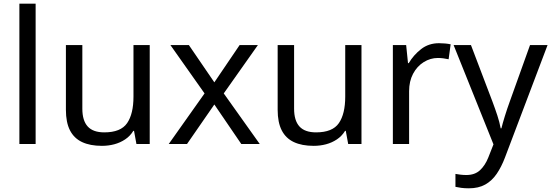

<svg xmlns="http://www.w3.org/2000/svg" viewBox="-20 -780 2986 1040"><path d="M85 0V-760H173V0Z M532 10Q468 10 424.5 -10.5Q381 -31 359 -74Q337 -117 337 -185V-536H426V-191Q426 -127 455 -95Q484 -63 545 -63Q634 -63 668.5 -113Q703 -163 703 -257V-536H791V0H719L706 -71H702Q685 -43 658 -25Q631 -7 599 1.5Q567 10 532 10Z M894 0 1088 -274 903 -536H1003L1141 -334L1278 -536H1377L1192 -274L1387 0H1287L1141 -214L993 0Z M1679 10Q1615 10 1571.5 -10.5Q1528 -31 1506 -74Q1484 -117 1484 -185V-536H1573V-191Q1573 -127 1602 -95Q1631 -63 1692 -63Q1781 -63 1815.5 -113Q1850 -163 1850 -257V-536H1938V0H1866L1853 -71H1849Q1832 -43 1805 -25Q1778 -7 1746 1.5Q1714 10 1679 10Z M2108 0V-536H2180L2190 -438H2194Q2220 -482 2261 -514Q2302 -546 2358 -546Q2373 -546 2390.5 -544.5Q2408 -543 2421 -540L2410 -459Q2397 -462 2381.5 -464Q2366 -466 2352 -466Q2311 -466 2275 -443.5Q2239 -421 2217.5 -380.5Q2196 -340 2196 -286V0Z M2520 240Q2496 240 2478 237.5Q2460 235 2447 232V162Q2458 164 2473.5 166Q2489 168 2506 168Q2552 168 2580 142Q2608 116 2625 73L2653 2L2437 -536H2531L2647 -231Q2662 -191 2674 -154.5Q2686 -118 2692 -85H2696Q2702 -110 2714.5 -150.5Q2727 -191 2742 -232L2851 -536H2946L2715 74Q2696 124 2670.5 161.5Q2645 199 2608.5 219.5Q2572 240 2520 240Z"/></svg>

Font: Noto Sans Symbols
Style: Regular
Weight: 400
Designer: Monotype Design Team
Foundry: Monotype Imaging Inc.
Version: Version 2.002